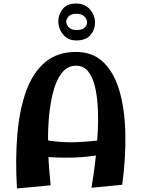

<svg xmlns="http://www.w3.org/2000/svg" viewBox="-20 -1060 801 1087"><path d="M498 3Q503 -27 510.5 -78.5Q518 -130 524.5 -194.5Q531 -259 534 -327.5Q537 -396 533 -460.5Q529 -525 516 -576Q503 -627 477.5 -657.5Q452 -688 411 -688Q367 -688 337 -655Q307 -622 289 -566.5Q271 -511 262 -440.5Q253 -370 252 -294Q251 -218 255.5 -145Q260 -72 267 -11L76 7Q66 -161 78.5 -302.5Q91 -444 129.5 -548Q168 -652 237 -709Q306 -766 410 -766Q504 -766 564.5 -708.5Q625 -651 655.5 -548Q686 -445 689.5 -308.5Q693 -172 672 -14ZM134 -181 170 -284Q231 -266 291.5 -259.5Q352 -253 409 -255Q466 -257 518.5 -263Q571 -269 617 -276L626 -204Q558 -182 477.5 -173.5Q397 -165 310.5 -168Q224 -171 134 -181ZM411 -831Q379 -831 356.5 -847Q334 -863 322 -888Q310 -913 310 -939Q310 -977 334.5 -1008.5Q359 -1040 411 -1040Q446 -1040 469.5 -1024Q493 -1008 505.5 -983Q518 -958 518 -930Q518 -893 492.5 -862Q467 -831 411 -831ZM413 -890Q445 -890 459 -903Q473 -916 473 -933Q473 -952 457.5 -967Q442 -982 413 -982Q383 -982 369 -967.5Q355 -953 355 -936Q355 -920 370 -905Q385 -890 413 -890Z"/></svg>

Font: Marhey Light Medium
Style: Regular
Weight: 500
Version: Version 1.000